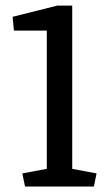

<svg xmlns="http://www.w3.org/2000/svg" viewBox="-20 -681 395 701"><path d="M61.5 -47.9 150.9 -64.5V-569.3H30.8L25.9 -619.6L189.5 -660.6H243.7V-64.5L332.5 -47.9L322.8 0H71.3Z"/></svg>

Font: Noticia Text
Style: Regular
Weight: 400
Designer: JM Sole
Foundry: JM Sole
Version: Version 1.003